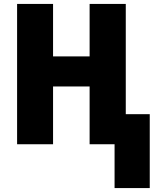

<svg xmlns="http://www.w3.org/2000/svg" viewBox="-20 -734 799 977"><path d="M742 223V-153H620V-714H436V-447H250V-714H67V0H250V-294H436V0H563V223Z"/></svg>

Font: Noto Sans UI SemiCondensed Black
Style: Regular
Weight: 900
Width: 4
Designer: Monotype Design Team
Foundry: Monotype Imaging Inc.
Version: 1.001